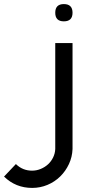

<svg xmlns="http://www.w3.org/2000/svg" viewBox="-20 -735 434 950"><path d="M58.6 76.7 60.1 78.1Q92.8 109.4 138.7 109.4Q161.1 109.4 181.6 100.8Q202.1 92.3 217.8 77.9Q233.4 63.5 242.9 43.9Q252.4 24.4 253.4 2.4V-522H338.9V2.4Q337.4 42 321 76.9Q304.7 111.8 277.8 138.2Q251 164.6 215.1 179.7Q179.2 194.8 139.2 194.8Q57.6 194.8 0 138.7ZM295.9 -714.8Q338.9 -714.8 338.9 -671.9Q338.9 -629.4 295.9 -629.4Q253.4 -629.4 253.4 -671.9Q253.4 -714.8 295.9 -714.8Z"/></svg>

Font: Proletarsk
Style: Regular
Weight: 400
Designer: Peter Wiegel, original typeface by Carl Albert Fahrenwaldt 1901
Foundry: Peter Wiegel
Version: Version 1.000 2010 initial release